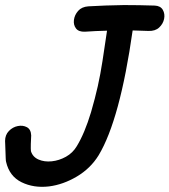

<svg xmlns="http://www.w3.org/2000/svg" viewBox="-26 -737 668 757"><path d="M167 -2Q223 -9 277 -41Q331 -73 363 -125Q447 -265 497 -617L559 -615Q586 -614 601.5 -628.5Q617 -643 621 -662.5Q625 -682 616 -698Q607 -714 584 -715Q521 -717 467 -717H461Q389 -716 322 -712Q296 -710 282 -694Q268 -678 265.5 -658.5Q263 -639 273.5 -625Q284 -611 309 -612Q351 -615 396 -616Q386 -548 378 -496Q370 -444 359.5 -397Q349 -350 333 -295Q308 -212 277 -161Q261 -134 234 -119Q207 -104 178 -101Q149 -98 126 -108Q103 -118 96 -141Q95 -148 95.5 -169.5Q96 -191 97 -203Q96 -227 80 -235.5Q64 -244 44 -240Q24 -236 9 -220.5Q-6 -205 -6 -181Q-6 -181 -5.5 -169Q-5 -157 -4.5 -141.5Q-4 -126 -3.5 -113.5Q-3 -101 -2 -99Q11 -42 59 -18.5Q107 5 167 -2Z"/></svg>

Font: Balsamiq Sans
Style: Italic
Weight: 400
Italic angle: -12°
Designer: Michael Angeles
Foundry: Balsamiq SRL
Version: Version 1.020; ttfautohint (v1.8.4.7-5d5b);gftools[0.9.26]